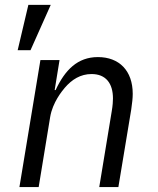

<svg xmlns="http://www.w3.org/2000/svg" viewBox="-20 -760 640 780"><path d="M58.9 0H137.1L183.9 -285.2C193.9 -344.1 231.9 -389.9 242.9 -403.1C272 -437.1 307.2 -459.2 351.9 -459.2C410.2 -459.2 438.9 -421.2 438.9 -360.1C438.9 -349.1 437.9 -331 433.9 -307.9L383.2 0H460.9L513.1 -315C517 -342 519.2 -361.2 519.2 -378.9C519.2 -473 464.1 -528.1 377.8 -528.1C295.1 -528.1 244 -475.9 206 -394.2H202.1L221.9 -516H144.2ZM51.8 -556.1H104L186.1 -740.1H95.2Z"/></svg>

Font: Margiela Mono Italic Italic
Style: Regular
Weight: 400
Designer: Mike Abbink, Paul van der Laan, Pieter van Rosmalen
Foundry: Bold Monday
Version: Version 2.003 2021